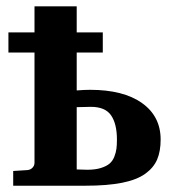

<svg xmlns="http://www.w3.org/2000/svg" viewBox="-20 -591 561 611"><path d="M6.8 -423.8V-487.8H89.8V-570.8H224.1V-487.8H307.1V-423.8H224.1V-303.2Q248.5 -305.2 266.1 -305.2Q373 -305.2 432.1 -262.9Q491.2 -220.7 491.2 -147Q491.2 -109.4 480 -83.3Q468.8 -57.1 441.9 -37.8Q415 -18.6 368.2 -9.3Q321.3 0 252 0H22V-46.9L67.9 -49.8Q77.1 -50.8 83.5 -57.4Q89.8 -64 89.8 -73.2V-423.8ZM352.1 -147Q352.1 -196.8 333.5 -223.9Q314.9 -251 269 -251Q266.1 -251 247.8 -250.5Q229.5 -250 224.1 -250V-51.8Q226.6 -51.8 240.2 -51.3Q253.9 -50.8 257.8 -50.8Q283.2 -50.8 301 -56.4Q318.8 -62 328.6 -70.3Q338.4 -78.6 343.8 -92.3Q349.1 -106 350.6 -117.9Q352.1 -129.9 352.1 -147Z"/></svg>

Font: Veleka
Style: Bold
Weight: 700
Designer: Stefan Peev, Context Ltd, 2016; SIL International, 1997-2014.
Foundry: Stefan Peev, Context Ltd, 2016
Version: Version 1.000